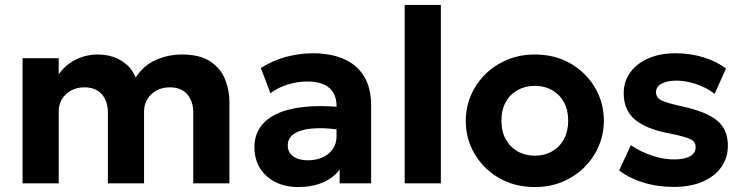

<svg xmlns="http://www.w3.org/2000/svg" viewBox="-20 -740 3000 775"><path d="M71 0V-505H217V-440Q236 -467 261.2 -484.8Q286.5 -502.5 315.2 -511.2Q344 -520 373 -520Q430.5 -520 471.2 -494.2Q512 -468.5 527.5 -426.5Q559.5 -476.5 609.5 -498.2Q659.5 -520 714 -520Q786.5 -520 828.5 -492.2Q870.5 -464.5 888.2 -420.5Q906 -376.5 906 -328V0H760V-286Q760 -331.5 735.8 -359.5Q711.5 -387.5 664.5 -387.5Q635 -387.5 611.5 -374.5Q588 -361.5 574.8 -339.8Q561.5 -318 561.5 -290V0H415.5V-286Q415.5 -331.5 391 -359.5Q366.5 -387.5 320 -387.5Q290 -387.5 266.8 -374.5Q243.5 -361.5 230.2 -339.8Q217 -318 217 -290V0Z M1184 15Q1133 15 1093 -4.5Q1053 -24 1030 -60.2Q1007 -96.5 1007 -147Q1007 -190 1028.5 -223.5Q1050 -257 1093.8 -278.8Q1137.5 -300.5 1204.8 -308.2Q1272 -316 1363.5 -307L1365 -214Q1310.5 -223 1268.8 -222.5Q1227 -222 1198.8 -214Q1170.5 -206 1156 -190.8Q1141.5 -175.5 1141.5 -154Q1141.5 -124.5 1163.5 -108.8Q1185.5 -93 1223 -93Q1255.5 -93 1281.5 -104.5Q1307.5 -116 1323 -138Q1338.5 -160 1338.5 -191.5V-312.5Q1338.5 -342 1326.2 -364.2Q1314 -386.5 1288 -398.8Q1262 -411 1220 -411Q1181 -411 1142.2 -399.2Q1103.5 -387.5 1071.5 -363.5L1033 -465.5Q1081.5 -496.5 1136 -510.8Q1190.5 -525 1242.5 -525Q1313.5 -525 1366.5 -502.5Q1419.5 -480 1448.8 -433.2Q1478 -386.5 1478 -314.5V0H1351V-55.5Q1326 -21.5 1282.5 -3.2Q1239 15 1184 15Z M1613.5 0V-720H1759.5V0Z M2139 15Q2057.5 15 1994.5 -21.5Q1931.5 -58 1895.8 -118.8Q1860 -179.5 1860 -252.5Q1860 -306 1880.5 -354.2Q1901 -402.5 1938.5 -439.8Q1976 -477 2027 -498.5Q2078 -520 2139 -520Q2220.5 -520 2283.2 -483.5Q2346 -447 2381.8 -386.2Q2417.5 -325.5 2417.5 -252.5Q2417.5 -199.5 2397 -151Q2376.5 -102.5 2339.2 -65.2Q2302 -28 2251 -6.5Q2200 15 2139 15ZM2139 -111.5Q2177.5 -111.5 2208 -128.8Q2238.5 -146 2256 -177.8Q2273.5 -209.5 2273.5 -252.5Q2273.5 -296 2256.2 -327.5Q2239 -359 2208.5 -376.2Q2178 -393.5 2139 -393.5Q2100 -393.5 2069.2 -376.2Q2038.5 -359 2021.2 -327.5Q2004 -296 2004 -252.5Q2004 -209 2021.5 -177.5Q2039 -146 2069.5 -128.8Q2100 -111.5 2139 -111.5Z M2701 14.5Q2633.5 14.5 2576.5 -3.2Q2519.5 -21 2479 -52L2526.5 -154Q2566 -127 2612 -111.8Q2658 -96.5 2700.5 -96.5Q2742.5 -96.5 2765.2 -109.2Q2788 -122 2788 -146Q2788 -167.5 2767.8 -177.8Q2747.5 -188 2689.5 -200Q2589.5 -218 2543.5 -256.8Q2497.5 -295.5 2497.5 -363.5Q2497.5 -411.5 2524.2 -448Q2551 -484.5 2598 -504.8Q2645 -525 2706 -525Q2766 -525 2819.2 -508.8Q2872.5 -492.5 2910.5 -463.5L2864.5 -361Q2844.5 -377 2818.8 -389Q2793 -401 2764.8 -407.8Q2736.5 -414.5 2709.5 -414.5Q2673 -414.5 2650.5 -402.2Q2628 -390 2628 -368Q2628 -346 2648.5 -335.5Q2669 -325 2725 -312.5Q2829.5 -290.5 2873.8 -254.2Q2918 -218 2918 -152.5Q2918 -102 2890.8 -64.5Q2863.5 -27 2814.8 -6.2Q2766 14.5 2701 14.5Z"/></svg>

Font: Geologica Thin Roman SemiBold
Style: Regular
Weight: 600
Version: Version 1.010;gftools[0.9.28]